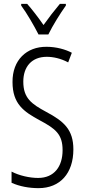

<svg xmlns="http://www.w3.org/2000/svg" viewBox="-20 -967 441 997"><path d="M180 -788H231C254 -835 292 -896 322 -938V-947H291C257 -906 236 -879 206 -837C179 -876 146 -919 121 -947H90V-938C119 -899 156 -835 180 -788ZM361 -191C361 -294 312 -337 220 -386C144 -427 101 -457 101 -543C101 -621 145 -672 223 -672C255 -672 295 -664 334 -643L353 -693C321 -710 273 -724 222 -724C118 -725 44 -655 45 -541C45 -427 104 -387 185 -343C270 -298 305 -269 305 -187C305 -103 262 -43 178 -43C134 -43 80 -55 40 -76V-18C81 1 132 10 180 10C292 10 361 -67 361 -191Z"/></svg>

Font: Noto Sans Arabic UI XCn Lt
Style: Regular
Weight: 300
Width: 2
Designer: Monotype Design Team, Nadine Chahine and Nizar Qandah
Foundry: Monotype Imaging Inc.
Version: Version 2.010